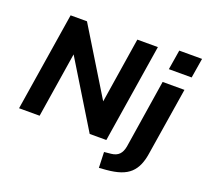

<svg xmlns="http://www.w3.org/2000/svg" viewBox="-151 -915 1383 1290"><g transform="rotate(20 540.5 -269.5)"><path d="M39 0 151 -705H268L567 -216H551L628 -705H775L663 0H544L247 -486H263L186 0ZM895 -591 918 -732H1081L1058 -591ZM680 193 676 81 725 76Q762 72 781.5 52Q801 32 808 -6L885 -496H1041L965 -20Q958 31 942 68.5Q926 106 899 131Q872 156 831 170Q790 184 731 189Z"/></g></svg>

Font: Nunito Sans 10pt ExtraBold
Style: Italic
Weight: 800
Italic angle: -9°
Designer: Vernon Adams
Foundry: Vernon Adams
Version: Version 3.101;gftools[0.9.27]